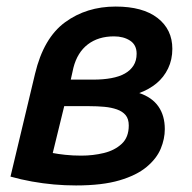

<svg xmlns="http://www.w3.org/2000/svg" viewBox="-20 -555 587 586"><path d="M212 11Q178 11 144.5 8Q111 5 77.5 -1Q44 -7 12 -16L87 -330Q113 -439 178.5 -487Q244 -535 333 -535Q416 -535 461 -500Q506 -465 506 -406Q506 -373 493 -346Q480 -319 457.5 -300.5Q435 -282 405 -271Q444 -258 463.5 -230Q483 -202 483 -161Q483 -131 470.5 -101Q458 -71 427.5 -45.5Q397 -20 344.5 -4.5Q292 11 212 11ZM228 -80Q264 -80 297 -88Q330 -96 351.5 -116Q373 -136 373 -172Q373 -192 363.5 -203.5Q354 -215 337 -221Q320 -227 298.5 -229Q277 -231 252 -231H176L141 -88Q156 -85 179 -82.5Q202 -80 228 -80ZM196 -312H265Q295 -312 319.5 -316.5Q344 -321 361 -330.5Q378 -340 387.5 -355Q397 -370 397 -391Q397 -418 377 -431Q357 -444 328 -444Q280 -444 248 -419.5Q216 -395 204 -348Z"/></svg>

Font: Ubuntu Sans SemiBold
Style: Italic
Weight: 600
Italic angle: -13.5°
Designer: Dalton Maag Ltd
Foundry: Dalton Maag Ltd
Version: Version 1.006